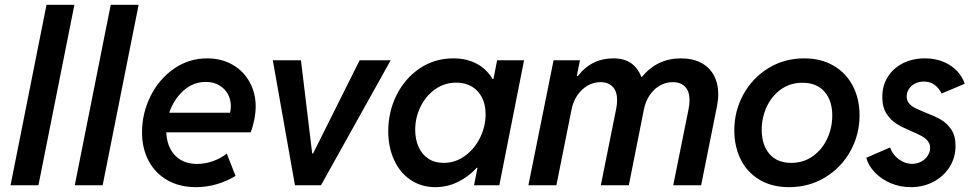

<svg xmlns="http://www.w3.org/2000/svg" viewBox="-20 -772 4055 800"><path d="M173.8 -752H290L140.1 0H23.9Z M441.4 -752H557.6L407.7 0H291.5Z M571.8 -220.7Q571.8 -300.3 607.2 -371.3Q642.6 -442.4 704.6 -485.6Q766.6 -528.8 843.3 -528.8Q903.3 -528.8 949.2 -502.2Q995.1 -475.6 1020.3 -429.7Q1045.4 -383.8 1045.4 -328.6Q1045.4 -302.7 1039.3 -272.5Q1033.2 -242.2 1024.4 -220.7H672.9Q674.3 -181.6 689.7 -151.9Q705.1 -122.1 733.4 -105.5Q761.7 -88.9 800.3 -88.9Q834.5 -88.9 867.9 -100.8Q901.4 -112.8 924.8 -132.3L961.4 -39.1Q925.8 -17.1 883.3 -4.6Q840.8 7.8 796.4 7.8Q728.5 7.8 677.7 -21Q627 -49.8 599.4 -101.6Q571.8 -153.3 571.8 -220.7ZM938.5 -302.2Q941.9 -315.9 941.9 -329.6Q941.9 -358.4 928.7 -381.3Q915.5 -404.3 891.8 -417.5Q868.2 -430.7 837.4 -430.7Q785.2 -430.7 744.6 -394.5Q704.1 -358.4 685.1 -302.2Z M1116.7 -521H1233.9L1280.8 -132.8H1284.7L1478.5 -521H1607.9L1317.4 0H1209Z M1597.7 -225.6Q1597.7 -305.7 1632.1 -375.2Q1666.5 -444.8 1728.5 -486.8Q1790.5 -528.8 1868.7 -528.8Q1924.8 -528.8 1966.6 -506.3Q2008.3 -483.9 2032.2 -442.9H2036.1L2051.3 -521H2163.6L2060.5 0H1955.1L1969.7 -73.2H1966.8Q1931.6 -35.2 1887.5 -13.7Q1843.3 7.8 1793.9 7.8Q1735.4 7.8 1690.7 -22.5Q1646 -52.7 1621.8 -106Q1597.7 -159.2 1597.7 -225.6ZM2003.4 -295.9Q2003.4 -335.4 1988.5 -365.2Q1973.6 -395 1946 -411.4Q1918.5 -427.7 1881.3 -427.7Q1832 -427.7 1793 -399.9Q1753.9 -372.1 1731.9 -326.9Q1710 -281.7 1710 -231Q1710 -191.4 1723.9 -160.2Q1737.8 -128.9 1764.4 -111.1Q1791 -93.3 1828.6 -93.3Q1877.4 -93.3 1917.5 -122.6Q1957.5 -151.9 1980.5 -198.7Q2003.4 -245.6 2003.4 -295.9Z M2286.6 -521H2396.5L2383.3 -455.1H2387.7Q2444.3 -528.8 2535.6 -528.8Q2581.1 -528.8 2609.4 -508.8Q2637.7 -488.8 2652.8 -450.7H2653.8Q2718.3 -528.8 2816.4 -528.8Q2865.7 -528.8 2900.9 -510.5Q2936 -492.2 2954.3 -458.3Q2972.7 -424.3 2972.7 -378.9Q2972.7 -356.4 2967.3 -328.6L2901.4 0H2785.2L2849.1 -317.9Q2853 -335.4 2853 -354.5Q2853 -391.6 2834.5 -410.6Q2815.9 -429.7 2782.7 -429.7Q2754.4 -429.7 2729.5 -415.5Q2704.6 -401.4 2687.3 -375.7Q2669.9 -350.1 2663.1 -316.9L2600.1 0H2483.4L2547.4 -318.4Q2551.3 -339.4 2551.3 -354.5Q2551.3 -391.1 2533 -410.4Q2514.6 -429.7 2481.9 -429.7Q2453.6 -429.7 2428.5 -415.3Q2403.3 -400.9 2385.5 -374.8Q2367.7 -348.6 2361.3 -314.9L2298.3 0H2181.6Z M3039.6 -228.5Q3039.6 -309.6 3077.4 -378.4Q3115.2 -447.3 3181.6 -488Q3248 -528.8 3330.6 -528.8Q3401.9 -528.8 3454.1 -497.8Q3506.3 -466.8 3533.9 -413.1Q3561.5 -359.4 3561.5 -292Q3561.5 -211.4 3523.4 -142.6Q3485.4 -73.7 3418.2 -33Q3351.1 7.8 3268.1 7.8Q3195.3 7.8 3143.6 -23.7Q3091.8 -55.2 3065.7 -108.9Q3039.6 -162.6 3039.6 -228.5ZM3447.8 -290.5Q3447.8 -353 3415.3 -390.1Q3382.8 -427.2 3323.7 -427.2Q3272.9 -427.2 3234.4 -399.9Q3195.8 -372.6 3174.8 -327.4Q3153.8 -282.2 3153.8 -231.4Q3153.8 -168.5 3185.8 -130.9Q3217.8 -93.3 3276.9 -93.3Q3327.1 -93.3 3366.2 -120.8Q3405.3 -148.4 3426.5 -193.8Q3447.8 -239.3 3447.8 -290.5Z M3589.4 -114.7 3689 -157.7Q3694.3 -140.1 3708 -124.3Q3721.7 -108.4 3740.7 -98.9Q3759.8 -89.4 3780.3 -89.4Q3800.8 -89.4 3817.9 -98.4Q3835 -107.4 3845.2 -122.8Q3855.5 -138.2 3855.5 -155.8Q3855.5 -172.4 3845.5 -184.6Q3835.4 -196.8 3820.3 -205.1Q3805.2 -213.4 3778.8 -224.6Q3740.7 -240.7 3716.1 -255.9Q3691.4 -271 3673.8 -298.3Q3656.2 -325.7 3656.2 -367.7Q3656.2 -415.5 3679.4 -452.1Q3702.6 -488.8 3742.9 -508.8Q3783.2 -528.8 3833.5 -528.8Q3877 -528.8 3911.6 -514.2Q3946.3 -499.5 3968.5 -475.3Q3990.7 -451.2 3999.5 -422.9L3903.3 -382.3Q3893.6 -403.3 3875 -417.7Q3856.4 -432.1 3828.6 -432.1Q3808.1 -432.1 3791.7 -423.3Q3775.4 -414.6 3766.6 -400.4Q3757.8 -386.2 3757.8 -370.1Q3757.8 -353 3768.1 -341.1Q3778.3 -329.1 3793.7 -321.5Q3809.1 -314 3836.9 -302.7Q3876 -287.6 3900.9 -273.2Q3925.8 -258.8 3943.6 -232.4Q3961.4 -206.1 3961.4 -164.6Q3961.4 -115.7 3936.8 -76.4Q3912.1 -37.1 3869.4 -14.6Q3826.7 7.8 3774.9 7.8Q3730 7.8 3690.7 -9Q3651.4 -25.9 3624.8 -54Q3598.1 -82 3589.4 -114.7Z"/></svg>

Font: Reddit Sans Chocolate SemiBold
Style: Italic
Weight: 600
Italic angle: -11.25°
Designer: Stephen Hutchings
Version: Version 1.013